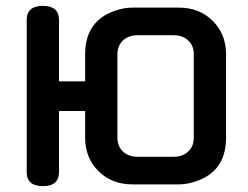

<svg xmlns="http://www.w3.org/2000/svg" viewBox="-20 -628 845 654"><path d="M71 -560Q71 -608 126 -608Q181 -608 181 -560V-351H270V-443Q270 -565 387 -596Q409 -602 430 -602H590Q659 -602 704.5 -557Q750 -512 750 -443V-159Q750 -37 633 -6Q610 0 590 0H430Q361 0 315.5 -45Q270 -90 270 -159V-250H181V-42Q181 6 126 6Q71 6 71 -42ZM380 -154Q382 -126 401 -110Q420 -94 448 -94H572Q600 -94 619 -110Q638 -126 640 -154V-448Q638 -476 619 -492Q600 -508 572 -508H448Q420 -508 401 -492Q382 -476 380 -448Z"/></svg>

Font: Gugi Cyrillic
Style: Regular
Weight: 400
Foundry: TAE System & Typefaces Co.
Version: Version 3.10 September 15, 2020